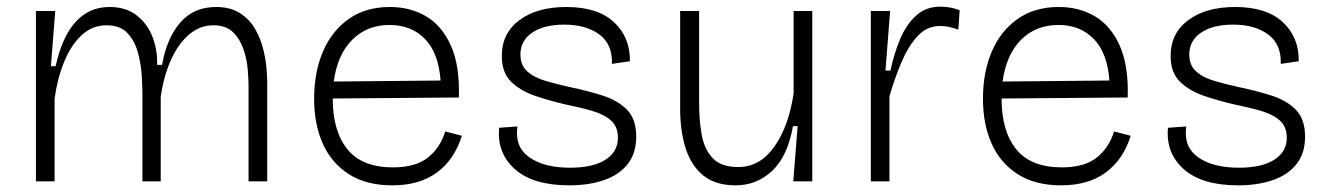

<svg xmlns="http://www.w3.org/2000/svg" viewBox="-20 -545 3994 577"><path d="M88 0V-512H146L133 -346H147Q187 -524 309 -524Q360 -524 392.5 -497.5Q425 -471 439.5 -431Q454 -391 452 -350H467Q481 -430 521.5 -477Q562 -524 629 -524Q673 -524 702 -505Q731 -486 747.5 -456.5Q764 -427 771.5 -395.5Q779 -364 781 -338Q783 -312 783 -300V0H727V-284Q727 -305 724.5 -336Q722 -367 711.5 -397.5Q701 -428 680 -448.5Q659 -469 621 -469Q581 -469 548.5 -441.5Q516 -414 494 -365.5Q472 -317 463 -254V0H408V-259Q408 -282 406 -317Q404 -352 394.5 -387Q385 -422 363 -445.5Q341 -469 300 -469Q257 -469 225 -439Q193 -409 172.5 -358.5Q152 -308 144 -248V0Z M1159 12Q1081 12 1028.5 -21.5Q976 -55 950 -113.5Q924 -172 924 -248Q924 -328 950.5 -390Q977 -452 1028 -488Q1079 -524 1152 -524Q1213 -524 1260.5 -496Q1308 -468 1335 -408Q1362 -348 1359 -252L980 -249V-248Q980 -151 1024 -96.5Q1068 -42 1161 -42Q1229 -42 1266 -71.5Q1303 -101 1318 -150L1368 -137Q1346 -66 1293.5 -27Q1241 12 1159 12ZM1151 -470Q1083 -470 1038.5 -425.5Q994 -381 983 -300L1304 -303Q1298 -386 1257 -428Q1216 -470 1151 -470Z M1691 12Q1582 12 1527.5 -36.5Q1473 -85 1480 -161L1535 -165Q1526 -104 1570.5 -72.5Q1615 -41 1693 -41Q1762 -41 1799.5 -65Q1837 -89 1837 -131Q1837 -164 1816.5 -182.5Q1796 -201 1760.5 -211.5Q1725 -222 1680 -231Q1632 -242 1588 -257Q1544 -272 1516 -299.5Q1488 -327 1488 -377Q1488 -445 1541 -484.5Q1594 -524 1682 -524Q1776 -524 1825 -478.5Q1874 -433 1873 -361L1819 -353Q1821 -412 1781 -441.5Q1741 -471 1676 -471Q1615 -471 1579.5 -447Q1544 -423 1544 -381Q1544 -349 1564.5 -330.5Q1585 -312 1619 -302Q1653 -292 1694 -283Q1747 -272 1792 -257.5Q1837 -243 1864.5 -215Q1892 -187 1892 -134Q1892 -84 1866 -51.5Q1840 -19 1794.5 -3.5Q1749 12 1691 12Z M2191 12Q2129 12 2092.5 -18.5Q2056 -49 2040 -101Q2024 -153 2024 -217V-512H2081V-232Q2081 -185 2088.5 -141.5Q2096 -98 2121 -70.5Q2146 -43 2199 -43Q2264 -43 2307.5 -105Q2351 -167 2365 -265V-512H2421V0H2364L2377 -166H2363Q2347 -75 2300.5 -31.5Q2254 12 2191 12Z M2597 0V-512H2655L2641 -333H2656Q2667 -385 2685.5 -428.5Q2704 -472 2733.5 -498.5Q2763 -525 2805 -525Q2817 -525 2831.5 -523Q2846 -521 2864 -514L2860 -456Q2846 -461 2832.5 -464Q2819 -467 2806 -467Q2766 -467 2738 -437Q2710 -407 2689.5 -359Q2669 -311 2653 -256V0Z M3169 12Q3091 12 3038.5 -21.5Q2986 -55 2960 -113.5Q2934 -172 2934 -248Q2934 -328 2960.5 -390Q2987 -452 3038 -488Q3089 -524 3162 -524Q3223 -524 3270.5 -496Q3318 -468 3345 -408Q3372 -348 3369 -252L2990 -249V-248Q2990 -151 3034 -96.5Q3078 -42 3171 -42Q3239 -42 3276 -71.5Q3313 -101 3328 -150L3378 -137Q3356 -66 3303.5 -27Q3251 12 3169 12ZM3161 -470Q3093 -470 3048.5 -425.5Q3004 -381 2993 -300L3314 -303Q3308 -386 3267 -428Q3226 -470 3161 -470Z M3701 12Q3592 12 3537.5 -36.5Q3483 -85 3490 -161L3545 -165Q3536 -104 3580.5 -72.5Q3625 -41 3703 -41Q3772 -41 3809.5 -65Q3847 -89 3847 -131Q3847 -164 3826.5 -182.5Q3806 -201 3770.5 -211.5Q3735 -222 3690 -231Q3642 -242 3598 -257Q3554 -272 3526 -299.5Q3498 -327 3498 -377Q3498 -445 3551 -484.5Q3604 -524 3692 -524Q3786 -524 3835 -478.5Q3884 -433 3883 -361L3829 -353Q3831 -412 3791 -441.5Q3751 -471 3686 -471Q3625 -471 3589.5 -447Q3554 -423 3554 -381Q3554 -349 3574.5 -330.5Q3595 -312 3629 -302Q3663 -292 3704 -283Q3757 -272 3802 -257.5Q3847 -243 3874.5 -215Q3902 -187 3902 -134Q3902 -84 3876 -51.5Q3850 -19 3804.5 -3.5Q3759 12 3701 12Z"/></svg>

Font: Bricolage Grotesque 10pt ExtraLight
Style: Regular
Weight: 200
Designer: Mathieu Triay
Foundry: Atelier Triay
Version: Version 1.000; ttfautohint (v1.8.4.7-5d5b);gftools[0.9.32]